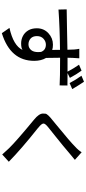

<svg xmlns="http://www.w3.org/2000/svg" viewBox="544 -1404 913 2040"><g transform="rotate(90 1000.0 -383.5)"><path d="M332 53 276 -28Q465 -70 510 -167Q490 -152 440 -152Q399 -152 362 -171Q325 -190 302.5 -227.5Q280 -265 280 -319Q280 -393 332 -441.5Q384 -490 454 -490Q489 -490 510 -482L509 -565Q280 -563 81 -549L79 -636Q168 -637 285.5 -639.5Q403 -642 508 -644Q508 -725 498 -770H599Q593 -692 593 -645H602Q683 -645 741 -645Q707 -710 667 -767L730 -794Q768 -743 807 -670L756 -645Q862 -645 888 -644L887 -561Q811 -566 593 -566Q593 -491 595 -417Q626 -365 626 -291Q626 -38 332 53ZM451 -230Q491 -230 515 -263Q533 -288 533 -334Q533 -348 531 -364Q511 -415 454 -415Q419 -415 391 -389.5Q363 -364 363 -320Q363 -276 388.5 -253Q414 -230 451 -230ZM862 -667Q827 -734 784 -793L848 -820Q887 -762 926 -695Z M1621 49 1553 -25Q1480 -100 1251 -289Q1186 -342 1186 -384Q1186 -387 1187.5 -410Q1189 -433 1258 -487L1309 -529Q1488 -675 1539 -727Q1578 -762 1597 -795L1678 -723Q1643 -696 1608 -665Q1535 -602 1427 -516Q1372 -472 1332 -440Q1292 -408 1292 -390Q1292 -369 1337 -334Q1340 -332 1341 -330Q1565 -152 1698 -21Z"/></g></svg>

Font: LXGW 975 Gothic SC
Style: Regular
Weight: 400
Version: Version 2.01;February 25, 2021